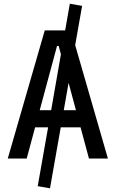

<svg xmlns="http://www.w3.org/2000/svg" viewBox="-20 -858 626 1039"><path d="M250.5 161.1 184.1 149.4 248.5 -215.3 253.4 -242.2 318.8 -616.7 322.8 -638.2 357.9 -837.9 424.3 -826.2 376 -552.2 366.2 -495.1 321.3 -240.2 317.9 -220.7ZM22 0 222.2 -693.4H363.8L564 0H461.4L297.4 -609.4H288.6L124.5 0ZM114.7 -168.9V-261.7H466.3V-168.9Z"/></svg>

Font: Cascadia Code
Style: Regular
Weight: 400
Designer: Aaron Bell
Foundry: Saja Typeworks
Version: Version 2404.023